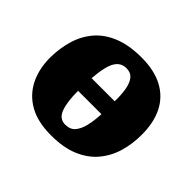

<svg xmlns="http://www.w3.org/2000/svg" viewBox="-131 -700 883 883"><g transform="rotate(45 310.5 -258.0)"><path d="M36 -239Q37 -298 53 -351Q69 -404 104 -445Q139 -486 196 -509Q253 -532 333 -532Q417 -532 473.5 -501.5Q530 -471 558 -414Q586 -357 585 -278Q585 -221 569.5 -168Q554 -115 519.5 -73.5Q485 -32 429 -8Q373 16 292 16Q204 16 147.5 -16.5Q91 -49 63 -106.5Q35 -164 36 -239ZM303 -65Q335 -65 352 -85Q369 -105 377 -139.5Q385 -174 387 -217H235Q235 -144 250 -104.5Q265 -65 303 -65ZM319 -448Q302 -448 288 -440.5Q274 -433 264 -416.5Q254 -400 247.5 -371.5Q241 -343 238 -302H388Q389 -346 383 -379Q377 -412 362 -430Q347 -448 319 -448Z"/></g></svg>

Font: Literata 18pt ExtraBold
Style: Italic
Weight: 800
Italic angle: -2°
Designer: Latin by Veronika Burian and Jose Scaglione. Greek by Irene Vlachou. Cyrillic by Vera Evstafieva
Foundry: TypeTogether
Version: Version 3.103;gftools[0.9.29]